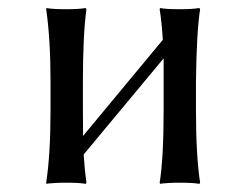

<svg xmlns="http://www.w3.org/2000/svg" viewBox="-20 -452 617 475"><path d="M185.1 -250C185.1 -326.5 188 -386.2 193.8 -429.2L191.9 -432.1L187.5 -431.6C184.6 -431 179.1 -430.4 171.1 -429.9C163.2 -429.4 154.1 -429.2 144 -429.2C120.6 -429.2 104.3 -430.2 95.2 -432.1L94.2 -429.2C101.4 -380.4 105 -320.3 105 -249V-180.2C105 -106.3 101.4 -46.2 94.2 0L95.2 2.9L99.6 2C102.5 1.6 108.1 1.2 116.2 0.7C124.3 0.2 133.6 0 144 0C166.8 0 182.8 1 191.9 2.9L193.8 0C190.9 -20.5 188.6 -43.8 187 -69.8L384.8 -307.6V-250V-179.2C384.8 -99.8 381.5 -40 375 0L376 2.9L380.4 2C383.3 1.6 388.8 1.2 397 0.7C405.1 0.2 414.4 0 424.8 0C447.6 0 463.7 1 473.1 2.9L475.1 0C468.3 -44.3 464.8 -104 464.8 -179.2V-250C465.8 -332 469.2 -391.8 475.1 -429.2L473.1 -432.1L468.8 -431.6C465.8 -431 460.3 -430.4 452.1 -429.9C444 -429.4 434.9 -429.2 424.8 -429.2C401.4 -429.2 385.1 -430.2 376 -432.1L375 -429.2C378.6 -406.1 381.2 -380.9 382.8 -353.5L185.5 -115.7C185.2 -128.7 185.1 -150.2 185.1 -180.2Z"/></svg>

Font: Linux Biolinum G
Style: Bold
Weight: 700
Designer: Philipp H. Poll
Foundry: Philipp H. Poll
Version: Version 1.1.0